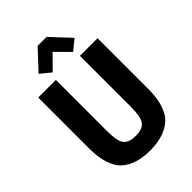

<svg xmlns="http://www.w3.org/2000/svg" viewBox="-256 -994 1117 1117"><g transform="rotate(-45 303.0 -435.0)"><path d="M59 -246V-667H204V-251Q204 -165 224 -138Q244 -108 303.5 -108Q363 -108 382 -139Q402 -165 402 -251V-667H547V-246Q547 -130 500 -64Q440 10 303 12Q166 12 105 -64Q59 -131 59 -246ZM306 -796 222 -711 158 -763 269 -882H343L454 -763L390 -711Z"/></g></svg>

Font: Rambla
Style: Bold
Weight: 700
Designer: Martin Sommaruga
Foundry: Martin Sommaruga
Version: Version 1.001